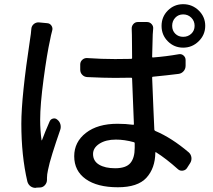

<svg xmlns="http://www.w3.org/2000/svg" viewBox="-20 -869 1040 936"><path d="M132.8 -728.5Q133.8 -742.2 144.5 -751.5Q155.3 -760.7 169.9 -759.8L210.9 -755.9Q223.6 -754.9 231 -743.7Q238.3 -732.4 234.4 -719.7Q227.5 -694.3 224.6 -676.8Q209 -607.4 192.4 -482.9Q175.8 -358.4 175.8 -285.2Q175.8 -233.4 182.6 -185.5Q182.6 -184.6 183.6 -184.6Q184.6 -184.6 184.6 -185.5Q198.2 -222.7 221.7 -276.4Q226.6 -288.1 238.3 -291Q250 -293.9 258.8 -286.1Q270.5 -277.3 274.4 -263.2Q278.3 -249 273.4 -235.4Q252 -173.8 235.8 -122.1Q219.7 -70.3 213.9 -40Q209 -17.6 209 -2Q209 2 209 4.9Q209 5.9 209 7.8Q209 21.5 199.7 32.7Q190.4 43.9 176.8 44.9L156.2 45.9Q154.3 46.9 153.3 46.9Q139.6 46.9 128.9 39.1Q117.2 30.3 113.3 15.6Q84 -110.4 84 -265.6Q84 -397.5 127 -680.7Q130.9 -703.1 132.8 -728.5ZM636.7 -148.4V-170.9Q636.7 -174.8 632.8 -175.8Q586.9 -188.5 544.9 -188.5Q496.1 -188.5 464.8 -168.5Q433.6 -148.4 433.6 -118.2Q433.6 -84 462.9 -66.4Q492.2 -48.8 541 -48.8Q593.8 -48.8 615.2 -73.7Q636.7 -98.6 636.7 -148.4ZM850.6 -604.5Q864.3 -607.4 874.5 -598.6Q884.8 -589.8 884.8 -576.2V-548.8Q884.8 -533.2 875 -522Q865.2 -510.7 850.6 -508.8Q796.9 -502 726.6 -495.1Q721.7 -495.1 721.7 -490.2Q723.6 -433.6 728 -335.4Q732.4 -237.3 732.4 -236.3Q733.4 -232.4 737.3 -230.5Q816.4 -197.3 900.4 -126Q911.1 -116.2 913.1 -101.6Q915 -86.9 907.2 -74.2L891.6 -49.8Q884.8 -39.1 871.1 -37.1Q857.4 -35.2 847.7 -43.9Q790 -95.7 740.2 -127Q737.3 -128.9 737.3 -125Q736.3 -48.8 693.8 -2.4Q651.4 43.9 554.7 43.9Q454.1 43.9 397.9 3.9Q341.8 -36.1 341.8 -107.4Q341.8 -176.8 398.9 -221.2Q456.1 -265.6 552.7 -265.6Q592.8 -265.6 628.9 -260.7Q632.8 -259.8 632.8 -264.6Q626 -427.7 624 -485.4Q624 -490.2 619.1 -490.2Q592.8 -489.3 540 -489.3Q488.3 -489.3 405.3 -493.2Q390.6 -494.1 380.9 -504.4Q371.1 -514.6 371.1 -529.3V-554.7Q371.1 -568.4 381.3 -577.6Q391.6 -586.9 405.3 -585.9Q475.6 -581.1 541 -581.1Q592.8 -581.1 619.1 -582Q624 -582 624 -585.9Q624 -613.3 623.5 -651.4Q623 -689.5 623 -699.2Q623 -710.9 622.1 -727.5Q621.1 -741.2 629.9 -751.5Q638.7 -761.7 652.3 -761.7H696.3Q710 -761.7 719.2 -751.5Q728.5 -741.2 726.6 -727.5Q725.6 -713.9 724.6 -701.2Q723.6 -671.9 721.7 -592.8Q721.7 -587.9 726.6 -588.9Q790 -593.8 850.6 -604.5ZM873 -689.5Q896.5 -689.5 912.6 -704.6Q928.7 -719.7 928.7 -743.2Q928.7 -766.6 912.6 -782.7Q896.5 -798.8 873 -798.8Q849.6 -798.8 834.5 -782.7Q819.3 -766.6 819.3 -743.2Q819.3 -719.7 834.5 -704.6Q849.6 -689.5 873 -689.5ZM798.3 -817.9Q829.1 -848.6 873 -848.6Q917 -848.6 948.7 -817.9Q980.5 -787.1 980.5 -743.2Q980.5 -699.2 948.7 -668Q917 -636.7 873 -636.7Q829.1 -636.7 798.3 -667.5Q767.6 -698.2 767.6 -742.7Q767.6 -787.1 798.3 -817.9Z"/></svg>

Font: Gen Jyuu GothicL Medium
Style: Regular
Weight: 500
Designer: [Source Han Sans]
Ryoko NISHIZUKA  (kana & ideographs); Paul D. Hunt (Latin, Greek & Cyrillic); Wenlong ZHANG  (bopomofo
Version: Version 1.002.20150607